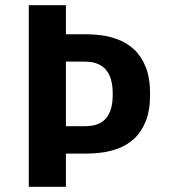

<svg xmlns="http://www.w3.org/2000/svg" viewBox="-20 -720 690 740"><path d="M91 0V-700H234V-588H315.5Q340 -588 372 -583.8Q404 -579.5 436.8 -567Q469.5 -554.5 497 -529.2Q524.5 -504 541.5 -462Q558.5 -420 558.5 -357Q558.5 -294 541.5 -252.2Q524.5 -210.5 497 -185.5Q469.5 -160.5 436.8 -148.2Q404 -136 372 -132Q340 -128 315.5 -128H234V0ZM234 -233.5H305.5Q320 -233.5 335 -235.8Q350 -238 364.2 -245Q378.5 -252 390 -265.8Q401.5 -279.5 408 -301.8Q414.5 -324 414.5 -357Q414.5 -390 408 -412.5Q401.5 -435 390 -449Q378.5 -463 364.2 -470.2Q350 -477.5 335 -480Q320 -482.5 305.5 -482.5H234Z"/></svg>

Font: Trispace Thin SemiBold
Style: Regular
Weight: 600
Version: Version 1.210